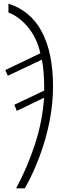

<svg xmlns="http://www.w3.org/2000/svg" viewBox="-20 -785 352 1045"><path d="M67.4 240.2Q127 131.3 169.2 3.4Q211.4 -124.5 219.7 -252.9L71.3 -181.6L58.1 -214.8L220.7 -292Q220.7 -340.8 217.8 -384.3Q214.8 -427.7 208 -460.4L22.5 -372.6L8.8 -403.8L199.7 -495.1Q180.2 -580.1 131.8 -637.7Q83.5 -695.3 25.9 -716.8V-765.1Q147 -726.6 207.8 -611.8Q268.6 -497.1 268.6 -314Q268.6 -219.7 249.3 -122.8Q230 -25.9 195.3 66.7Q160.6 159.2 115.2 240.2Z"/></svg>

Font: Open Sans Condensed Light
Style: Italic
Weight: 300
Width: 3
Italic angle: -12°
Designer: Monotype Design Team
Foundry: Monotype Imaging Inc.
Version: Version 3.000; ttfautohint (v1.8.4)